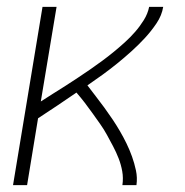

<svg xmlns="http://www.w3.org/2000/svg" viewBox="-20 -540 540 560"><path d="M18 0 104 -520H145L99 -244Q117 -256 135 -267Q153 -278 171.5 -290Q190 -302 207.5 -313.5Q225 -325 243 -337.5Q261 -350 278 -362.5Q295 -375 311.5 -388.5Q328 -402 344 -416.5Q360 -431 374 -447Q388 -463 399.5 -481.5Q411 -500 415 -520H456Q452 -495 436.5 -472Q421 -449 402.5 -429Q384 -409 363.5 -390.5Q343 -372 322 -355Q301 -338 279 -322Q257 -306 235 -291Q247 -275 259.5 -259Q272 -243 284 -226.5Q296 -210 307.5 -193Q319 -176 329.5 -158Q340 -140 349 -121.5Q358 -103 365 -83.5Q372 -64 376.5 -43Q381 -22 378 0H337Q340 -21 336.5 -40.5Q333 -60 326 -78Q319 -96 310 -113Q301 -130 292 -146.5Q283 -163 272 -178.5Q261 -194 250 -209.5Q239 -225 227.5 -240Q216 -255 203 -270Q175 -251 147 -232Q119 -213 91 -195L59 0Z"/></svg>

Font: Iosevka Curly Slab Extralight
Style: Italic
Weight: 200
Italic angle: -9°
Monospace: yes
Designer: Belleve Invis
Foundry: Belleve Invis
Version: Version 22.1.2; ttfautohint (v1.8.4)